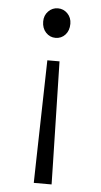

<svg xmlns="http://www.w3.org/2000/svg" viewBox="-54 -579 428 816"><g transform="rotate(5 160.5 -171.0)"><path d="M124 110 134 -321H186L196 110L198 203H122ZM102 -484Q102 -510 119 -527.5Q136 -545 160 -545Q184 -545 201 -527.5Q218 -510 218 -484Q218 -455 201.5 -437Q185 -419 160 -419Q136 -419 119 -437Q102 -455 102 -484Z"/></g></svg>

Font: Nebula Sans Book
Style: Regular
Weight: 400
Designer: Paul D. Hunt for Adobe (as Source Sans)
Foundry: Nebula Entertainment & Broadcasting LLC
Version: Version 1.010